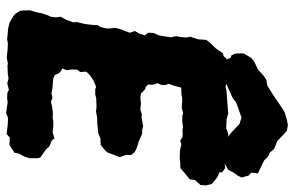

<svg xmlns="http://www.w3.org/2000/svg" viewBox="-182 -732 935 610"><g transform="rotate(90 285.0 -427.5)"><path d="M52.2 9 35.4 -0.4 25 -8 14.2 -26 13.2 -56.2 19.2 -75 22.6 -92.4 28 -109.4 33.8 -122.8 35.6 -137.8 33.6 -153.4 43.2 -170.6 51.2 -192.6 50.8 -206.8 55.4 -224 57.4 -235.6 59.6 -254.8 60.4 -270.8 66.6 -280.8 71.2 -301 70.4 -314.6 69 -326.2 72.8 -342 79.8 -360.2 84.6 -373 79 -389.2 87.6 -403.4 92.6 -420.2 84.2 -432.4 85.6 -449.6 93.2 -466 95.4 -479.8 99 -503.2 95.4 -520 98.4 -536.8 99.6 -553 97.2 -564.6 105.4 -590.4 106.4 -605.6 107.2 -616 119.6 -631.4 134.6 -646.6 149.2 -668.2 159.4 -671.4 167 -679.6 198 -677.4 222.2 -678.6 240.2 -683.6 254.8 -677 269.4 -680.2 289.4 -681.6 305.6 -682.8 341.2 -685.6 359.6 -680.4 387.6 -679.2 406.8 -686 423.4 -683.2 437.4 -680 458.6 -682H477.8L498.4 -674.4L515 -675.8L527.4 -666.6L528.2 -657.8L542.6 -651.4L548.8 -647L565.2 -633.2L569.6 -615L568.2 -597.4L552.2 -579.6L550.2 -563.4L531 -547.8L514.8 -533.6L496.2 -533L484.2 -531.4L455.8 -532.6L440 -536.8L427.2 -533L415 -540.8L393 -540.4L384.6 -542L364.4 -539.4L350.2 -539.6L339.6 -542.4L323.4 -537.8L301.8 -539.4L290.8 -539.2L280.8 -537L258.8 -536.2L256 -525L251.4 -509L246.8 -497L250.6 -486.2L250.2 -473L244.8 -461L249.8 -447L249.2 -431L255.8 -424.2L264.2 -421.4L271.8 -414.2L277 -408.4L292 -406.4L310.6 -408.4L328.4 -406.2L343 -411L352.8 -410.4L382 -415.2L394.6 -411.8L405 -412.4L419 -406L429.8 -401.4L446.4 -396.4L455.8 -392.6L464 -388L472.8 -377.6L472.4 -361.4L479.8 -340.8L473.4 -325L465 -302L455.4 -291.8L440.4 -280.2L421.4 -279.8L404 -272.8L385.8 -271L368.8 -269.2H355.2L334.8 -265.6L320.6 -267.2L292.6 -266.2L281.2 -263.2L264.2 -263L256.6 -266L236.8 -257.8L221.6 -247.8L208.2 -235.2L209.2 -215.8L201.6 -205L201.4 -187L203.8 -172.8L198 -158.8L209.6 -151.6L215 -144L218.8 -134.4L230 -129.8L243.2 -128.4L258.8 -127.4L276.8 -124L290.6 -127.2L304.4 -122.4L320.2 -126L335.8 -128.4L357.4 -128L363 -129.6L381.2 -130L400.2 -127.6L420.2 -133.6L426.8 -125.2L446 -117L454.8 -106.8L464 -100.4L481 -88.8L483 -81L483.2 -54.8L478.2 -38.2L468.6 -21.2L465.6 -6.2L441 9.6L417.8 8.4L406.2 18.4L377.2 15L354.8 14L340.4 20L322.2 17.6L305 15.2L293.4 16.8L276 16.2L266 11.4L245.2 16.4L229.8 12.4L216.6 14.6L189 15.8L182.4 14.4L164.6 18L135.4 15.2L117.6 14.6L106 16.8L70.4 13.6ZM170.6 -675.8 164.6 -692.6 156.4 -695.8 150.6 -708.4 149.8 -733.8 164 -758.2 178 -769.2 201.4 -780 220.6 -797.6 234.6 -807 251.4 -809.4 270.2 -820.8 293.8 -836.2 324.2 -857 336.8 -864.6 358.4 -871.4 377.8 -875.2 396.2 -871.8 415 -854.6 428.2 -841.6 453.8 -831.4 465.4 -817.4 475.8 -813.6 490.6 -799.4 514.4 -788 531.4 -779.8 529 -759 538.4 -749.8 544.6 -728.6 538.8 -716.4 530 -704.4 519.4 -685.2 498.4 -673.6 494.6 -666.4 464.8 -661.8 446.6 -669.4 440 -669 428.6 -674.6 401.4 -695.6 384.6 -711.8 374.6 -721.2 354 -727.8 318.2 -715.2 305.2 -710 291.6 -699.6 258.2 -684.4 245.6 -679.6 222.2 -674.6 203.2 -678.4 193.4 -675.4Z"/></g></svg>

Font: Winky Rough
Style: Italic
Weight: 400
Italic angle: -8.97852°
Designer: Simon Atzbach
Foundry: typofactur
Version: Version 1.206